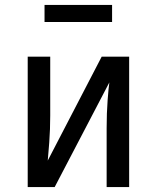

<svg xmlns="http://www.w3.org/2000/svg" viewBox="-20 -756 634 776"><path d="M502 0H411V-238Q411 -299 415 -351.5Q419 -404 422 -423L201 0H92V-527H183V-289Q183 -234 179 -179.5Q175 -125 173 -107L391 -527H502ZM433 -667H160V-736H433Z"/></svg>

Font: Trujillo
Style: Regular
Weight: 400
Designer: Fira Sans original fonts by bBox Type GmbH, Carrois Corporate GbR, & Edenspiekermann AG / Changes by Cristiano Sobral
Foundry: Fira Sans original fonts by bBox Type GmbH, Carrois Corporate GbR, & Edenspiekermann AG / Changes by Cristiano Sobral
Version: Version 4.301;October 17, 2021;FontCreator 14.0.0.2814 64-bi